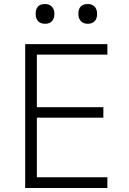

<svg xmlns="http://www.w3.org/2000/svg" viewBox="-20 -933 640 953"><path d="M105 0V-714H513V-662H163V-401H493V-349H163V-53H513V0ZM416 -815Q394 -815 381.5 -828Q369 -841 369 -864Q369 -913 416 -913Q437 -913 449.5 -900Q462 -887 462 -864Q462 -841 450 -828Q438 -815 416 -815ZM204 -815Q181 -815 169 -828Q157 -841 157 -864Q157 -913 204 -913Q225 -913 237.5 -900Q250 -887 250 -864Q250 -841 238 -828Q226 -815 204 -815Z"/></svg>

Font: Noto Sans Mono Light
Style: Regular
Weight: 300
Designer: Monotype Design Team
Foundry: Monotype Imaging Inc.
Version: Version 2.014; ttfautohint (v1.8.4.7-5d5b)